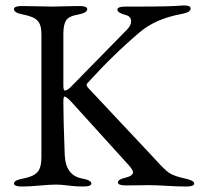

<svg xmlns="http://www.w3.org/2000/svg" viewBox="-20 -675 728 700"><path d="M659 5Q629 5 588 2.5Q547 0 520 0Q510 0 487 0.5Q464 1 439 1Q410 1 410 -10Q410 -21 437 -27Q465 -34 465 -47Q465 -55 450 -72L238 -306Q221 -323 215 -323Q211 -323 211 -302Q211 -243 216 -110Q219 -35 280 -24Q313 -18 313 -6Q313 5 284 5Q255 5 229 1.5Q203 -2 186 -2Q162 -2 125 1.5Q88 5 60 5Q31 5 31 -6Q31 -18 64 -24Q102 -31 116.5 -47.5Q131 -64 131 -101V-551Q131 -585 116.5 -600Q102 -615 64 -622Q31 -628 31 -642Q31 -653 60 -653Q88 -653 119.5 -652Q151 -651 172 -651Q189 -651 214.5 -652Q240 -653 269 -653Q298 -653 298 -642Q298 -628 265 -622Q230 -616 220.5 -600Q211 -584 211 -551V-364Q211 -345 216 -345Q227 -345 243 -363L443 -567Q458 -582 458 -597Q458 -615 439 -620Q408 -628 408 -640Q408 -651 437 -651H491Q603 -651 646 -655H653Q675 -655 675 -644Q675 -630 642 -624Q548 -607 490 -558Q394 -477 298 -371Q292 -364 303 -353L545 -95Q580 -56 597 -44.5Q614 -33 655 -24Q688 -17 688 -6Q688 5 659 5Z"/></svg>

Font: EB Garamond 08
Style: Regular
Weight: 400
Version: Version 0.016 ; ttfautohint (v1.5)